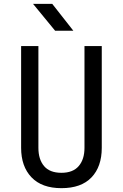

<svg xmlns="http://www.w3.org/2000/svg" viewBox="-20 -970 640 1000"><path d="M300 10Q198 10 144 -46.5Q90 -103 90 -200V-730H180V-200Q180 -140 209.5 -105Q239 -70 300 -70Q360 -70 390 -105Q420 -140 420 -200V-730H510V-200Q510 -102 456.5 -46Q403 10 300 10ZM267 -810 152 -950H252L362 -810Z"/></svg>

Font: Tiny
Style: Regular
Weight: 400
Designer: Philipp Nurullin, Konstantin Bulenkov
Foundry: JetBrains
Version: Version 2.251; ttfautohint (v1.8.4.7-5d5b)